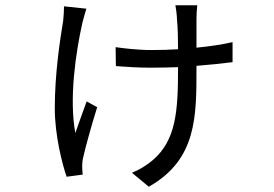

<svg xmlns="http://www.w3.org/2000/svg" viewBox="-20 -619 1040 729"><path d="M308 -586 223 -595C223 -581 222 -561 220 -541C208 -469 188 -339 188 -208C188 -106 216 3 233 52L294 44C293 36 292 21 292 12C292 4 293 -11 296 -22C305 -63 331 -155 349 -212L309 -234C295 -194 277 -147 266 -114C242 -243 267 -418 293 -533C297 -549 303 -571 308 -586ZM419 -440 420 -368C459 -365 506 -362 552 -362C589 -362 624 -363 656 -364V-362C656 -198 649 -87 560 -11C538 8 507 27 481 37L545 90C727 -13 726 -175 726 -362V-369C778 -373 823 -378 863 -383V-459C824 -450 777 -443 726 -438V-546C726 -563 727 -582 729 -599H646C648 -590 652 -559 652 -545C655 -517 656 -473 656 -432C623 -430 589 -429 554 -429C503 -429 445 -436 419 -440Z"/></svg>

Font: Source Han Sans KR
Style: Regular
Weight: 400
Designer: Ryoko NISHIZUKA 西塚涼子 (kana, bopomofo & ideographs); Paul D. Hunt (Latin, Greek & Cyrillic); Sandoll Communications 산돌커뮤니
Foundry: Adobe
Version: Version 2.004;hotconv 1.0.118;makeotfexe 2.5.65603